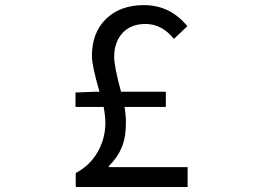

<svg xmlns="http://www.w3.org/2000/svg" viewBox="-20 -746 1040 766"><path d="M414.1 -79.1H728.5V0H282.2V-55.7Q338.9 -85.9 369.6 -139.6Q400.4 -193.4 400.4 -256.8Q400.4 -281.2 393.6 -319.3H281.2V-377L356.4 -379.9H377Q346.7 -483.4 346.7 -522.5Q346.7 -616.2 403.3 -670.9Q460 -725.6 554.7 -725.6Q658.2 -725.6 727.5 -641.6L673.8 -590.8Q626 -650.4 560.5 -650.4Q502 -650.4 468.8 -614.3Q435.5 -578.1 435.5 -518.6Q435.5 -480.5 462.9 -379.9H641.6V-319.3H476.6Q482.4 -290 482.4 -255.9Q482.4 -198.2 465.8 -158.2Q449.2 -118.2 414.1 -83Z"/></svg>

Font: Gen Shin Gothic Monospace Regular
Style: Regular
Weight: 400
Designer: [Source Han Sans]
Ryoko NISHIZUKA  (kana & ideographs); Paul D. Hunt (Latin, Greek & Cyrillic); Wenlong ZHANG  (bopomofo
Version: Version 1.002.20150607